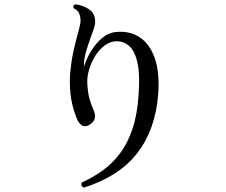

<svg xmlns="http://www.w3.org/2000/svg" viewBox="-20 -813 1040 884"><path d="M366 51Q349 42 357 27Q408 4 452.5 -28Q497 -60 532 -106Q567 -152 589.5 -218Q612 -284 618 -376Q625 -467 613.5 -521.5Q602 -576 576 -600Q550 -624 514 -623Q487 -622 462 -603.5Q437 -585 418.5 -555.5Q400 -526 390 -492Q380 -458 382 -428Q385 -380 393 -354.5Q401 -329 411 -306Q420 -287 416.5 -269.5Q413 -252 393 -239Q354 -215 332 -271Q310 -327 304.5 -381.5Q299 -436 304 -486Q309 -536 318.5 -578.5Q328 -621 337 -653Q343 -675 347 -691.5Q351 -708 351 -718Q350 -741 343 -754Q336 -767 319 -775Q314 -790 327 -793Q359 -790 388 -771.5Q417 -753 418 -716Q419 -703 413 -684Q407 -665 398 -642Q387 -612 376.5 -576.5Q366 -541 366 -505Q378 -543 400 -579Q422 -615 452 -639.5Q482 -664 518 -666Q579 -671 624.5 -640.5Q670 -610 693 -544Q716 -478 708 -376Q695 -215 612 -108Q529 -1 366 51Z"/></svg>

Font: Zen Old Mincho Medium
Style: Regular
Weight: 500
Designer: Yoshimichi Ohira
Foundry: Positype
Version: Version 1.500